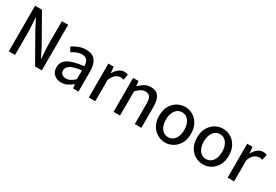

<svg xmlns="http://www.w3.org/2000/svg" viewBox="39 -1465 3315 2309"><g transform="rotate(30 1696.5 -311.0)"><path d="M84 0V-633H179L397 -250L464 -117H468Q464 -165 460 -219Q456 -273 456 -324V-633H543V0H449L231 -384L163 -516H160Q163 -467 167 -415Q171 -363 171 -312V0Z M815 11Q754 11 715 -24.5Q676 -60 676 -123Q676 -200 744.5 -241.5Q813 -283 961 -299Q961 -328 952.5 -353Q944 -378 924 -393.5Q904 -409 868 -409Q829 -409 794 -394Q759 -379 730 -360L696 -421Q731 -444 779 -463.5Q827 -483 884 -483Q971 -483 1011.5 -430Q1052 -377 1052 -285V0H977L970 -54H967Q934 -26 896 -7.5Q858 11 815 11ZM842 -60Q874 -60 902 -75.5Q930 -91 961 -119V-241Q851 -228 807.5 -200Q764 -172 764 -130Q764 -93 786.5 -76.5Q809 -60 842 -60Z M1195 0V-471H1269L1277 -386H1280Q1305 -431 1339.5 -457Q1374 -483 1414 -483Q1444 -483 1465 -473L1449 -394Q1436 -398 1426 -400Q1416 -402 1402 -402Q1373 -402 1340.5 -378.5Q1308 -355 1285 -297V0Z M1539 0V-471H1613L1621 -405H1624Q1657 -437 1694.5 -460Q1732 -483 1781 -483Q1856 -483 1890.5 -435Q1925 -387 1925 -297V0H1834V-286Q1834 -349 1814.5 -376.5Q1795 -404 1751 -404Q1717 -404 1690 -387Q1663 -370 1629 -337V0Z M2258 11Q2200 11 2149.5 -18Q2099 -47 2068 -102Q2037 -157 2037 -235Q2037 -314 2068 -369Q2099 -424 2149.5 -453.5Q2200 -483 2258 -483Q2316 -483 2366 -453.5Q2416 -424 2447 -369Q2478 -314 2478 -235Q2478 -157 2447 -102Q2416 -47 2366 -18Q2316 11 2258 11ZM2258 -63Q2316 -63 2350.5 -110Q2385 -157 2385 -235Q2385 -312 2350.5 -360Q2316 -408 2258 -408Q2200 -408 2165.5 -360Q2131 -312 2131 -235Q2131 -157 2165.5 -110Q2200 -63 2258 -63Z M2784 11Q2726 11 2675.5 -18Q2625 -47 2594 -102Q2563 -157 2563 -235Q2563 -314 2594 -369Q2625 -424 2675.5 -453.5Q2726 -483 2784 -483Q2842 -483 2892 -453.5Q2942 -424 2973 -369Q3004 -314 3004 -235Q3004 -157 2973 -102Q2942 -47 2892 -18Q2842 11 2784 11ZM2784 -63Q2842 -63 2876.5 -110Q2911 -157 2911 -235Q2911 -312 2876.5 -360Q2842 -408 2784 -408Q2726 -408 2691.5 -360Q2657 -312 2657 -235Q2657 -157 2691.5 -110Q2726 -63 2784 -63Z M3123 0V-471H3197L3205 -386H3208Q3233 -431 3267.5 -457Q3302 -483 3342 -483Q3372 -483 3393 -473L3377 -394Q3364 -398 3354 -400Q3344 -402 3330 -402Q3301 -402 3268.5 -378.5Q3236 -355 3213 -297V0Z"/></g></svg>

Font: Narnoor
Style: Regular
Weight: 400
Designer: S. Sridhar Murthy
Foundry: SIL International
Version: Version 3.000